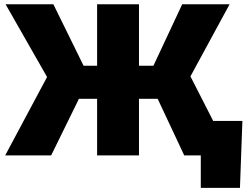

<svg xmlns="http://www.w3.org/2000/svg" viewBox="-20 -748 1186 924"><path d="M648.9 -727.5V0H447.3V-727.5ZM4.9 0 206.5 -377.4 6.8 -727.5H236.8L382.3 -431.6H718.3L856.9 -727.5H1085L896.5 -380.4L1090.8 0H866.7L738.8 -272.5H359.9L226.1 0ZM946.3 156.2V0H899.4V-166H1146.5L1134.8 156.2Z"/></svg>

Font: Inter 28pt Black
Style: Regular
Weight: 900
Designer: Rasmus Andersson
Foundry: rsms
Version: Version 4.001;git-66647c0bb